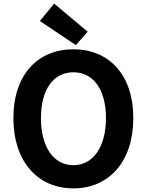

<svg xmlns="http://www.w3.org/2000/svg" viewBox="-20 -1026 810 1060"><path d="M385 14C581 14 716 -133 716 -374C716 -614 581 -754 385 -754C189 -754 54 -614 54 -374C54 -133 189 14 385 14ZM385 -114C275 -114 206 -216 206 -374C206 -532 275 -627 385 -627C495 -627 565 -532 565 -374C565 -216 495 -114 385 -114ZM399 -777 464 -851 279 -1006 200 -910Z"/></svg>

Font: Noto Sans TC
Style: Bold
Weight: 700
Designer: Ryoko NISHIZUKA 西塚涼子 (kana, bopomofo & ideographs); Paul D. Hunt (Latin, Greek & Cyrillic); Sandoll Communications 산돌커뮤니
Foundry: Adobe
Version: Version 2.004;hotconv 1.0.118;makeotfexe 2.5.65603